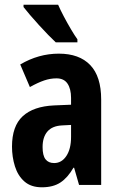

<svg xmlns="http://www.w3.org/2000/svg" viewBox="-20 -786 509 816"><path d="M230 -558Q317 -558 363.5 -509.5Q410 -461 410 -363V0H316L295 -73H292Q268 -31 237 -10.5Q206 10 158 10Q112 10 84 -14.5Q56 -39 43.5 -79Q31 -119 31 -163Q31 -250 76.5 -292Q122 -334 210 -338L282 -341V-370Q282 -408 267 -430.5Q252 -453 220 -453Q194 -453 167.5 -444Q141 -435 107 -416L66 -512Q144 -558 230 -558ZM244 -253Q202 -251 181.5 -227Q161 -203 161 -161Q161 -125 173.5 -109Q186 -93 210 -93Q242 -93 262 -123Q282 -153 282 -204V-255ZM227 -766Q236 -745 251 -716.5Q266 -688 282 -661Q298 -634 309 -619V-606H217Q204 -618 185 -637.5Q166 -657 145.5 -679.5Q125 -702 107.5 -722.5Q90 -743 80 -756V-766Z"/></svg>

Font: Noto Sans Sinhala UI ExtraCondensed
Style: Bold
Weight: 700
Width: 2
Designer: Jelle Bosma - Monotype Design Team
Foundry: Monotype Imaging Inc.
Version: Version 2.006; ttfautohint (v1.8.4.7-5d5b)